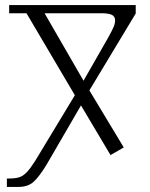

<svg xmlns="http://www.w3.org/2000/svg" viewBox="-20 -734 591 754"><path d="M7 -33H16Q41 -33 56 -38Q71 -43 85 -57.5Q99 -72 118 -102L274 -360L84 -682H16V-714H513V-681L331 -379L466 -155L414 -125L298 -320L165 -91Q135 -41 112.5 -20.5Q90 0 53 0H7ZM408 -592Q421 -616 426.5 -629Q432 -642 432 -654Q432 -670 418.5 -676Q405 -682 379 -682H155L308 -417Z"/></svg>

Font: Noto Serif Georgian Light
Style: Regular
Weight: 300
Designer: Monotype Design team
Foundry: Monotype Imaging Inc.
Version: Version 1.000